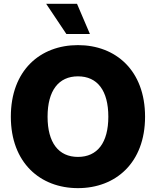

<svg xmlns="http://www.w3.org/2000/svg" viewBox="-20 -973 814 1003"><path d="M387.2 9.8C584 9.8 737.8 -122.1 737.8 -363.3C737.8 -605.5 584 -737.3 387.2 -737.3C189.9 -737.3 36.6 -605.5 36.6 -363.3C36.6 -123 189.9 9.8 387.2 9.8ZM387.2 -153.3C286.1 -153.3 228.5 -227.5 228.5 -363.3C228.5 -499.5 286.1 -574.2 387.2 -574.2C488.8 -574.2 545.9 -500 545.9 -363.3C545.9 -227.5 488.8 -153.3 387.2 -153.3ZM326.7 -795.4H449.7L382.3 -953.1H221.2Z"/></svg>

Font: Raveo ExtraBold
Style: Regular
Weight: 800
Designer: Jakub Foglar, Rasmus Andersson (Inter)
Foundry: Jakubfoglar.com
Version: Version 1.100;Glyphs 3.2.3 (3260)